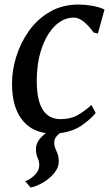

<svg xmlns="http://www.w3.org/2000/svg" viewBox="-20 -579 482 846"><path d="M91 219.5Q112 212.5 132.5 192.8Q153 173 153 149Q153 131.5 145.8 116.8Q138.5 102 138.5 76.5Q138.5 56 151.5 38Q164.5 20 182.5 7.5Q111 -2.5 72 -58.5Q33 -114.5 33 -209.5Q32.5 -268 51.5 -329.2Q70.5 -390.5 107.5 -442.8Q144.5 -495 199.8 -527Q255 -559 327 -559Q354 -559 386.2 -553.5Q418.5 -548 440.5 -537L411.5 -431.5Q406.5 -432.5 401.5 -433.5Q396.5 -434.5 392 -436Q373.5 -463 350.5 -482.2Q327.5 -501.5 305.5 -501.5Q259.5 -501.5 222.2 -465Q185 -428.5 163.2 -364.5Q141.5 -300.5 142 -218Q143 -54 247 -54Q291 -54 322.2 -71.8Q353.5 -89.5 383 -116.5L401.5 -81Q383 -57.5 343.5 -28.8Q304 0 244.5 7.5Q233.5 15 226.2 25.2Q219 35.5 219 49.5Q219 67.5 229 87.2Q239 107 239 132.5Q239 159 219.5 183Q200 207 171.5 224.2Q143 241.5 115 247.5Z"/></svg>

Font: Merriweather Text Regular
Style: Italic
Weight: 400
Italic angle: -7.8°
Designer: Eben Sorkin
Foundry: Eben Sorkin
Version: Version 2.100; ttfautohint (v1.7.19-72a1) -l 8 -r 50 -G 200 